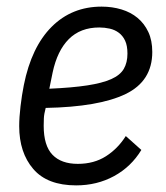

<svg xmlns="http://www.w3.org/2000/svg" viewBox="-20 -548 500 580"><path d="M210 12Q123 12 80.5 -37.5Q38 -87 38 -167Q38 -193 42 -227Q46 -261 52 -291Q75 -406 136 -467Q197 -528 287 -528Q319 -528 347 -519.5Q375 -511 395.5 -494Q416 -477 428 -451.5Q440 -426 440 -391Q440 -303 359.5 -264Q279 -225 118 -222Q113 -203 112.5 -190.5Q112 -178 112 -168Q112 -108 138.5 -80.5Q165 -53 215 -53Q264 -53 300 -76Q336 -99 360 -137L407 -95Q376 -44 324.5 -16Q273 12 210 12ZM280 -465Q223 -465 188 -430Q153 -395 139 -329L129 -280Q198 -283 243.5 -290Q289 -297 316 -309Q343 -321 354 -340Q365 -359 365 -386Q365 -410 358 -425Q351 -440 339 -449Q327 -458 311.5 -461.5Q296 -465 280 -465Z"/></svg>

Font: IBM Plex Sans Condensed
Style: Italic
Weight: 400
Width: 3
Italic angle: -11°
Designer: Mike Abbink, Paul van der Laan, Pieter van Rosmalen
Foundry: Bold Monday
Version: Version 1.3